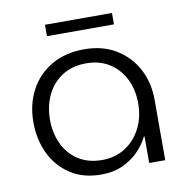

<svg xmlns="http://www.w3.org/2000/svg" viewBox="-76 -727 790 813"><g transform="rotate(-10 319.0 -320.0)"><path d="M295 13Q218 13 163 -23Q108 -59 79 -119.5Q50 -180 50 -255Q50 -331 82 -391.5Q114 -452 173.5 -487Q233 -522 315 -522Q394 -522 451.5 -487Q509 -452 540.5 -393Q572 -334 572 -260V0H503V-114H500Q486 -84 458 -54.5Q430 -25 389.5 -6Q349 13 295 13ZM310 -47Q366 -47 409 -74.5Q452 -102 476.5 -149.5Q501 -197 501 -257Q501 -316 478 -362Q455 -408 413 -435Q371 -462 313 -462Q253 -462 210 -434.5Q167 -407 144 -359.5Q121 -312 121 -252Q121 -196 143 -149Q165 -102 207.5 -74.5Q250 -47 310 -47ZM170 -604V-653H458V-604Z"/></g></svg>

Font: MuseoModerno Thin Light
Style: Regular
Weight: 300
Version: Version 1.003